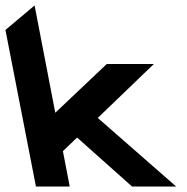

<svg xmlns="http://www.w3.org/2000/svg" viewBox="-110 -685 688 705"><path d="M22 0H146L121 -130L173 -180L375 0H537L249 -252L455 -450H282L93 -271L17 -665L-90 -575Z"/></svg>

Font: Charger EcoBlack
Style: OpObl
Weight: 1000
Designer: Jasper
Foundry: Cannot Into Space Fonts
Version: Version 1.1